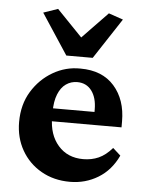

<svg xmlns="http://www.w3.org/2000/svg" viewBox="-50 -702 565 750"><g transform="rotate(5 232.5 -326.5)"><path d="M252 7.8Q188.5 7.8 139.2 -20.5Q89.8 -48.8 62 -97.7Q34.2 -146.5 34.2 -208Q34.2 -276.4 65.4 -327.6Q96.7 -378.9 147 -408.2Q197.3 -437.5 254.9 -436.5Q340.8 -436.5 387.7 -383.3Q434.6 -330.1 434.6 -245.1V-221.7H147.5V-272.5H338.9L324.2 -249V-282.2Q324.2 -328.1 303.7 -355.5Q283.2 -382.8 247.1 -382.8Q222.7 -382.8 203.1 -369.1Q183.6 -355.5 172.4 -327.6Q161.1 -299.8 161.1 -257.8V-237.3Q161.1 -168.9 197.8 -127Q234.4 -85 295.9 -85Q329.1 -85 356.4 -97.2Q383.8 -109.4 409.2 -138.7L439.5 -111.3Q412.1 -52.7 362.3 -22.5Q312.5 7.8 252 7.8ZM403.3 -641.6 298.8 -482.4H195.3L90.8 -641.6L147.5 -661.1L279.3 -524.4H214.8L346.7 -661.1Z"/></g></svg>

Font: Crimson Pro
Style: Bold
Weight: 700
Designer: Jacques Le Bailly
Foundry: Baron von Fonthausen
Version: Version 1.003